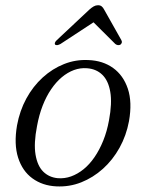

<svg xmlns="http://www.w3.org/2000/svg" viewBox="-20 -686 542 716"><path d="M310 -462Q363.5 -460 401.8 -432.5Q440 -405 456.8 -355Q473.5 -305 461 -234Q451 -180.5 425.8 -135Q400.5 -89.5 363.8 -56.5Q327 -23.5 282.8 -6Q238.5 11.5 190 9Q138.5 6.5 101 -20.8Q63.5 -48 47.5 -98.2Q31.5 -148.5 43.5 -218.5Q53.5 -273 78.2 -318.5Q103 -364 139.2 -397Q175.5 -430 219 -447.2Q262.5 -464.5 310 -462ZM195.5 -21.5Q221 -19.5 245.2 -28.2Q269.5 -37 291.8 -55Q314 -73 332.5 -100Q351 -127 365 -161.5Q379 -196 386.5 -237.5Q398.5 -301.5 391.2 -343.5Q384 -385.5 361.5 -407.2Q339 -429 304.5 -431.5Q279.5 -433.5 255.8 -424.8Q232 -416 210.5 -398Q189 -380 170.8 -353.2Q152.5 -326.5 139 -291.8Q125.5 -257 118 -215.5Q105.5 -151.5 112.5 -109.5Q119.5 -67.5 141.2 -46Q163 -24.5 195.5 -21.5ZM342 -611.5H320L410 -522Q414.5 -518.5 419.5 -517.8Q424.5 -517 429 -519.5Q432.5 -522 434 -526.5Q435.5 -531 432.5 -536.5L368.5 -650Q364.5 -658 359.2 -662.2Q354 -666.5 345.5 -666.5Q337 -666.5 329.5 -662.2Q322 -658 313 -650L192 -536.5Q186 -531 184.8 -526.5Q183.5 -522 185.5 -519.5Q189 -517 194 -517.8Q199 -518.5 205.5 -522Z"/></svg>

Font: Fraunces Light
Style: Italic
Weight: 300
Italic angle: -16°
Version: Version 1.000;[b76b70a41]